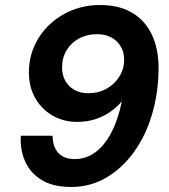

<svg xmlns="http://www.w3.org/2000/svg" viewBox="-20 -732 672 764"><path d="M263 12Q190 12 144.5 -16.5Q99 -45 79 -92Q59 -139 63 -192H189Q190 -147 212.5 -123Q235 -99 278 -99Q309 -99 335 -111.5Q361 -124 382 -146Q403 -168 419 -197Q435 -226 446.5 -260Q458 -294 465 -329Q445 -305 418 -286.5Q391 -268 358.5 -257.5Q326 -247 287 -247Q232 -247 188.5 -272.5Q145 -298 120 -342Q95 -386 95 -443Q95 -500 116.5 -548.5Q138 -597 177 -634Q216 -671 267.5 -691.5Q319 -712 377 -712Q440 -712 484.5 -692Q529 -672 557 -637.5Q585 -603 598 -558.5Q611 -514 611 -464Q611 -367 586 -280.5Q561 -194 514 -128.5Q467 -63 403.5 -25.5Q340 12 263 12ZM332 -361Q372 -361 404 -379Q436 -397 455 -427.5Q474 -458 474 -495Q474 -524 460.5 -547Q447 -570 423 -583Q399 -596 366 -596Q326 -596 294.5 -579Q263 -562 245 -532Q227 -502 227 -463Q227 -434 239.5 -411Q252 -388 275.5 -374.5Q299 -361 332 -361Z"/></svg>

Font: DM Sans 24pt
Style: Bold Italic
Weight: 700
Italic angle: -10°
Designer: Colophon Foundry, Jonny Pinhorn
Foundry: Colophon Foundry
Version: Version 4.004;gftools[0.9.30]